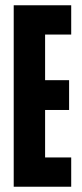

<svg xmlns="http://www.w3.org/2000/svg" viewBox="-20 -708 311 728"><path d="M32 0V-688H250V-577H151V-404H242V-291H151V-111H250V0Z"/></svg>

Font: Saira UltraCondensed ExtraBold
Style: Regular
Weight: 800
Width: 1
Designer: Hector Gatti with collaboration of the Omnibus-Type team
Foundry: Omnibus-Type
Version: Version 1.101